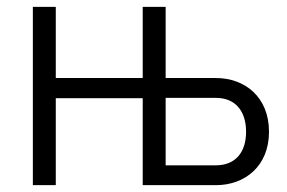

<svg xmlns="http://www.w3.org/2000/svg" viewBox="-20 -541 840 561"><path d="M76 0H143V-254H397V0H611C695 0 766 -55 766 -156C766 -258 695 -313 611 -313H464V-521H397V-313H143V-521H76ZM464 -58V-255H611C668 -255 699 -216 699 -156C699 -96 668 -58 611 -58Z"/></svg>

Font: Raleway Reg
Style: Regular
Weight: 400
Designer: Matt McInerney, Pablo Impallari, Rodrigo Fuenzalida
Foundry: Matt McInerney, Pablo Impallari, Rodrigo Fuenzalida
Version: Version 3.00 July 28, 2015